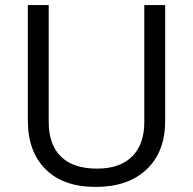

<svg xmlns="http://www.w3.org/2000/svg" viewBox="-20 -734 768 764"><path d="M637.2 -713.9V-252Q637.2 -129.9 563.5 -60.1Q489.7 9.8 360.8 9.8Q231.9 9.8 161.4 -60.5Q90.8 -130.9 90.8 -253.9V-713.9H173.8V-248Q173.8 -158.7 222.7 -110.8Q271.5 -63 366.2 -63Q456.5 -63 505.4 -111.1Q554.2 -159.2 554.2 -249V-713.9Z"/></svg>

Font: f0_44652 
Style: Regular
Weight: 400
Foundry: Ascender Corporation
Version: Version 1.10